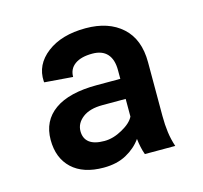

<svg xmlns="http://www.w3.org/2000/svg" viewBox="-67 -794 557 528"><g transform="rotate(-15 211.5 -529.5)"><path d="M286.1 -344.7Q282.2 -355 279.8 -366.5Q277.3 -377.9 275.9 -390.6Q259.8 -367.7 232.7 -352.8Q205.6 -337.9 167.5 -337.9Q109.4 -337.9 77.6 -367.7Q45.9 -397.5 45.9 -449.2Q45.9 -503.4 87.2 -532.7Q128.4 -562 207.5 -562H274.4V-586.9Q274.4 -617.2 260 -633.1Q245.6 -648.9 217.8 -648.9Q185.5 -648.9 168 -636.2Q150.4 -623.5 150.4 -600.6L69.8 -606.9L69.3 -609.9Q66.4 -657.7 107.9 -689.5Q149.4 -721.2 217.8 -721.2Q283.2 -721.2 321.5 -686.5Q359.9 -651.9 359.9 -586.4V-433.1Q359.9 -408.2 362.8 -386.7Q365.7 -365.2 372.6 -344.7ZM188.5 -408.2Q213.4 -408.2 239.7 -422.9Q266.1 -437.5 274.4 -454.6V-504.9H208Q171.9 -504.9 151.6 -489.3Q131.3 -473.6 131.3 -451.2Q131.3 -430.2 145.5 -419.2Q159.7 -408.2 188.5 -408.2Z"/></g></svg>

Font: TypoPRO Roboto Slab
Style: Bold
Weight: 700
Designer: Google
Version: Version 1.100263; 2013; ttfautohint (v0.94.20-1c74) -l 8 -r 